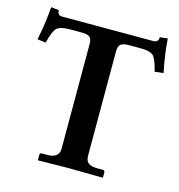

<svg xmlns="http://www.w3.org/2000/svg" viewBox="-102 -763 800 856"><g transform="rotate(15 298.5 -335.5)"><path d="M86.9 -645H509.8Q531.7 -645 532.2 -668.9L567.9 -672.9Q573.7 -593.8 589.8 -519L549.8 -514.2Q535.6 -572.3 520.3 -585.7Q504.9 -599.1 461.9 -599.1H408.2Q381.3 -599.1 370.6 -590.1Q359.9 -581.1 359.9 -557.1V-76.2Q359.9 -53.2 372.3 -42.7Q384.8 -32.2 415 -32.2H440.9Q448.7 -32.2 449.2 -22.9V0L446.8 2Q327.6 0 289.1 0L150.9 2L148.9 0V-22.9Q148.9 -31.7 157.2 -32.2H183.1Q238.3 -32.2 237.8 -76.2V-560.1Q237.8 -582 227.3 -590.6Q216.8 -599.1 189 -599.1H136.2Q93.3 -599.1 77.1 -585.4Q61 -571.8 46.9 -514.2L7.8 -519Q23.9 -594.2 29.8 -672.9L65.9 -668.9Q65.9 -645 86.9 -645Z"/></g></svg>

Font: Linux Libertine
Style: Semibold
Weight: 600
Designer: Philipp H. Poll
Foundry: Philipp H. Poll
Version: Version 5.1.2 ; ttfautohint (v0.9)